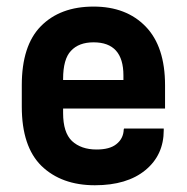

<svg xmlns="http://www.w3.org/2000/svg" viewBox="-20 -546 557 572"><path d="M168 -222.7V-209Q168 -151.4 194.3 -126Q221.7 -100.6 267.6 -100.6Q306.6 -100.6 326.2 -116.2Q347.7 -132.8 348.6 -160.2L349.6 -163.1H467.8V-158.2Q467.8 -84 413.1 -39.1Q358.4 5.9 262.7 5.9Q163.1 5.9 103.5 -51.8Q44.9 -109.4 44.9 -228.5V-292Q44.9 -410.2 101.6 -467.8Q159.2 -526.4 258.8 -526.4Q356.4 -526.4 414.1 -466.8Q471.7 -407.2 471.7 -292V-222.7ZM191.4 -394.5Q168 -370.1 168 -310.5V-307.6H347.7V-321.3Q347.7 -419.9 258.8 -419.9Q214.8 -419.9 191.4 -394.5Z"/></svg>

Font: Dinish
Style: Bold
Weight: 700
Designer: Bert Driehuis
Foundry: Playbeing
Version: Version 3.006; git-39231f3c-release